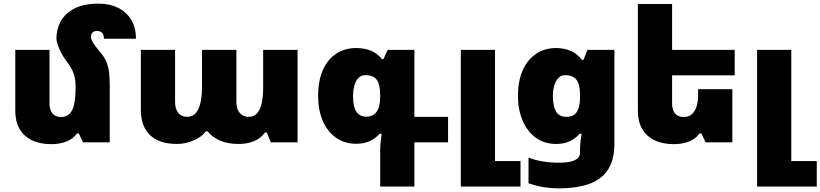

<svg xmlns="http://www.w3.org/2000/svg" viewBox="-20 -782 4508 1055"><path d="M583 -314V0H436L413 -49H403Q389 -29 368 -16Q347 -3 320 3.5Q293 10 261 10Q198 10 154 -12Q110 -34 87 -74.5Q64 -115 64 -173V-508H252V-213Q252 -179 268 -159Q284 -139 315 -139Q345 -139 362.5 -157Q380 -175 387.5 -209.5Q395 -244 395 -292V-316Q395 -348 384.5 -378.5Q374 -409 341 -452Q325 -474 313.5 -497Q302 -520 296 -539.5Q290 -559 290 -570Q290 -620 313.5 -664Q337 -708 388.5 -735Q440 -762 523 -762Q582 -762 628 -739.5Q674 -717 700.5 -674Q727 -631 727 -569H551Q551 -592 541 -602Q531 -612 511 -612Q498 -612 489 -603.5Q480 -595 480 -582Q480 -568 488.5 -552.5Q497 -537 507.5 -524Q518 -511 525 -502Q551 -473 563 -445.5Q575 -418 579 -387Q583 -356 583 -314Z M954 9Q854 9 804 -40Q754 -89 754 -178V-508H942V-221Q942 -184 959.5 -162Q977 -140 1008 -140Q1050 -140 1070 -183Q1090 -226 1090 -302V-508H1279V-221Q1279 -197 1287 -178.5Q1295 -160 1310.5 -150Q1326 -140 1347 -140Q1375 -140 1392.5 -159.5Q1410 -179 1418 -215Q1426 -251 1426 -302V-508H1615V0H1468L1446 -54H1436Q1421 -33 1399.5 -19Q1378 -5 1350.5 2Q1323 9 1291 9Q1233 9 1191 -8.5Q1149 -26 1121 -60H1111Q1089 -30 1044 -10.5Q999 9 954 9Z M2069 243V42Q2069 24 2071 4Q2073 -16 2077 -47H2066Q2041 -19 2009 -5.5Q1977 8 1938 8Q1873 8 1826 -25.5Q1779 -59 1753.5 -118Q1728 -177 1728 -254Q1728 -338 1754 -397Q1780 -456 1827.5 -487Q1875 -518 1937 -518Q1980 -518 2015.5 -504.5Q2051 -491 2079 -457H2087L2110 -508H2257V-140H2442V0H2257V243ZM1994 -141Q2030 -141 2049.5 -168Q2069 -195 2069 -250V-257Q2069 -316 2051 -342.5Q2033 -369 1986 -369Q1966 -369 1951 -355Q1936 -341 1928 -315Q1920 -289 1920 -252Q1920 -196 1938 -168.5Q1956 -141 1994 -141Z M2512 243V-508H2700V103H2840V243Z M3046 253Q3009 253 2968.5 246.5Q2928 240 2884 225V84Q2920 98 2961.5 105Q3003 112 3051 112Q3090 112 3115.5 106Q3141 100 3154 88Q3167 76 3167 57V46Q3167 23 3169.5 -1Q3172 -25 3176 -47H3165Q3140 -19 3109 -5Q3078 9 3036 9Q2970 9 2923 -26Q2876 -61 2851 -121Q2826 -181 2826 -255Q2826 -335 2851.5 -394Q2877 -453 2924.5 -485.5Q2972 -518 3036 -518Q3078 -518 3114.5 -503Q3151 -488 3178 -453H3186L3208 -508H3356V7Q3356 92 3323 146.5Q3290 201 3221.5 227Q3153 253 3046 253ZM3092 -140Q3107 -140 3121 -144.5Q3135 -149 3145 -161Q3155 -173 3161 -194.5Q3167 -216 3167 -249V-258Q3167 -299 3158.5 -323Q3150 -347 3131.5 -358Q3113 -369 3084 -369Q3065 -369 3050 -355Q3035 -341 3026.5 -315Q3018 -289 3018 -254Q3018 -200 3035 -170Q3052 -140 3092 -140Z M4004 -292V0H3857L3834 -49H3824Q3810 -29 3789 -16Q3768 -3 3741 3.5Q3714 10 3682 10Q3619 10 3575 -12Q3531 -34 3508 -74.5Q3485 -115 3485 -173V-760H3673V-213Q3673 -179 3689 -159Q3705 -139 3736 -139Q3766 -139 3783.5 -156Q3801 -173 3808.5 -200.5Q3816 -228 3816 -260V-292ZM3574 -508H4017V-368H3574Z M4140 243V-508H4328V103H4468V243Z"/></svg>

Font: Noto Sans Armenian Black
Style: Regular
Weight: 900
Version: Version 2.007